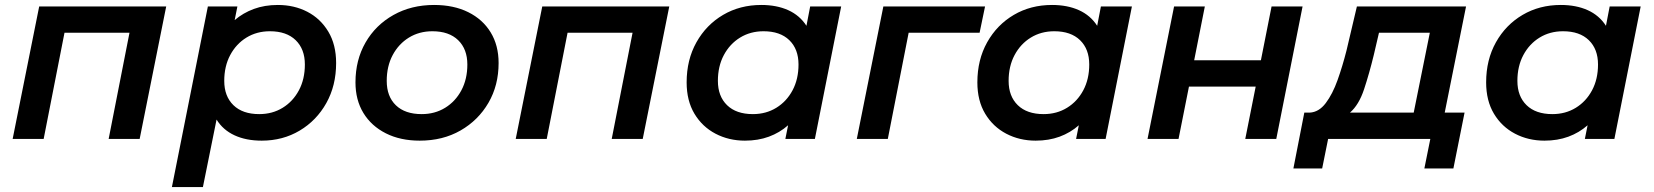

<svg xmlns="http://www.w3.org/2000/svg" viewBox="-20 -560 6666 774"><path d="M31 0 138 -534H650L543 0H418L502 -428H240L156 0Z M1035 7Q972 7 925.5 -14.5Q879 -36 853 -78L798 194H673L818 -534H937L926 -479Q960 -508 1003.5 -524Q1047 -540 1100 -540Q1166 -540 1219 -512.5Q1272 -485 1303.5 -432.5Q1335 -380 1335 -306Q1335 -215 1295.5 -144.5Q1256 -74 1188 -33.5Q1120 7 1035 7ZM1025 -100Q1078 -100 1119.5 -125.5Q1161 -151 1185 -196Q1209 -241 1209 -300Q1209 -362 1172 -398Q1135 -434 1068 -434Q1015 -434 973.5 -408.5Q932 -383 908 -338Q884 -293 884 -234Q884 -172 921 -136Q958 -100 1025 -100Z M1672 7Q1594 7 1535.5 -22.5Q1477 -52 1445 -104.5Q1413 -157 1413 -228Q1413 -318 1453.5 -388.5Q1494 -459 1566 -499.5Q1638 -540 1730 -540Q1809 -540 1867.5 -511Q1926 -482 1958 -429.5Q1990 -377 1990 -306Q1990 -216 1949 -145.5Q1908 -75 1836.5 -34Q1765 7 1672 7ZM1680 -100Q1733 -100 1774.5 -125.5Q1816 -151 1840 -196Q1864 -241 1864 -300Q1864 -362 1827 -398Q1790 -434 1723 -434Q1670 -434 1628.5 -408.5Q1587 -383 1563 -338Q1539 -293 1539 -234Q1539 -171 1576 -135.5Q1613 -100 1680 -100Z M2059 0 2166 -534H2678L2571 0H2446L2530 -428H2268L2184 0Z M2983 7Q2918 7 2864.5 -21Q2811 -49 2779.5 -101.5Q2748 -154 2748 -228Q2748 -319 2787.5 -389.5Q2827 -460 2895 -500Q2963 -540 3049 -540Q3111 -540 3157.5 -519Q3204 -498 3231 -456L3246 -534H3371L3265 0H3146L3157 -55Q3123 -25 3079.5 -9Q3036 7 2983 7ZM3015 -100Q3068 -100 3109.5 -125.5Q3151 -151 3175 -196Q3199 -241 3199 -300Q3199 -362 3162 -398Q3125 -434 3058 -434Q3005 -434 2963.5 -408.5Q2922 -383 2898 -338Q2874 -293 2874 -234Q2874 -172 2911 -136Q2948 -100 3015 -100Z M3434 0 3541 -534H3951L3929 -428H3643L3559 0Z M4155 7Q4090 7 4036.5 -21Q3983 -49 3951.5 -101.5Q3920 -154 3920 -228Q3920 -319 3959.5 -389.5Q3999 -460 4067 -500Q4135 -540 4221 -540Q4283 -540 4329.5 -519Q4376 -498 4403 -456L4418 -534H4543L4437 0H4318L4329 -55Q4295 -25 4251.5 -9Q4208 7 4155 7ZM4187 -100Q4240 -100 4281.5 -125.5Q4323 -151 4347 -196Q4371 -241 4371 -300Q4371 -362 4334 -398Q4297 -434 4230 -434Q4177 -434 4135.5 -408.5Q4094 -383 4070 -338Q4046 -293 4046 -234Q4046 -172 4083 -136Q4120 -100 4187 -100Z M4606 0 4713 -534H4837L4794 -317H5063L5106 -534H5231L5125 0H5000L5042 -211H4773L4731 0Z M5194 119 5238 -106H5260Q5297 -108 5324.5 -144.5Q5352 -181 5372 -237Q5392 -293 5408 -356L5450 -534H5890L5804 -106H5884L5839 119H5722L5746 0H5334L5310 119ZM5679 -106 5744 -428H5539L5518 -338Q5500 -264 5479 -200.5Q5458 -137 5422 -106Z M6206 7Q6141 7 6087.5 -21Q6034 -49 6002.5 -101.5Q5971 -154 5971 -228Q5971 -319 6010.5 -389.5Q6050 -460 6118 -500Q6186 -540 6272 -540Q6334 -540 6380.5 -519Q6427 -498 6454 -456L6469 -534H6594L6488 0H6369L6380 -55Q6346 -25 6302.5 -9Q6259 7 6206 7ZM6238 -100Q6291 -100 6332.5 -125.5Q6374 -151 6398 -196Q6422 -241 6422 -300Q6422 -362 6385 -398Q6348 -434 6281 -434Q6228 -434 6186.5 -408.5Q6145 -383 6121 -338Q6097 -293 6097 -234Q6097 -172 6134 -136Q6171 -100 6238 -100Z"/></svg>

Font: Montserrat SemiBold
Style: Italic
Weight: 600
Italic angle: -11.3°
Designer: Julieta Ulanovsky
Foundry: Julieta Ulanovsky
Version: Version 9.000; ttfautohint (v1.8.4.7-5d5b)